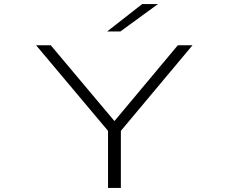

<svg xmlns="http://www.w3.org/2000/svg" viewBox="-20 -922 1140 942"><path d="M510 0V-280L157 -700H229L541.5 -328L852.5 -700H924.5L573 -280V0ZM570.5 -767.5H505.5L677.5 -902H755Z"/></svg>

Font: Trispace Expanded ExtraLight
Style: Regular
Weight: 200
Width: 7
Designer: Tyler Finck
Foundry: Etcetera Type Company
Version: Version 1.210; ttfautohint (v1.8.3)